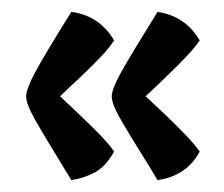

<svg xmlns="http://www.w3.org/2000/svg" viewBox="-20 -343 376 323"><path d="M100 -40Q54 -115 39 -141.5Q24 -168 24 -181Q24 -193 39.5 -222Q55 -251 100 -323Q147 -317 172 -275Q162 -259 134.5 -232Q107 -205 102 -201L81 -181Q108 -156 135.5 -129Q163 -102 172 -88Q158 -63 139.5 -53Q121 -43 100 -40ZM245 -40 233 -60Q193 -124 180.5 -146.5Q168 -169 168 -181Q168 -193 183.5 -221Q199 -249 245 -323Q292 -316 316 -275Q307 -261 279.5 -233.5Q252 -206 225 -181Q299 -113 316 -88Q294 -47 245 -40Z"/></svg>

Font: Katibeh
Style: Regular
Weight: 400
Designer: Arabic design by Kourosh Beigpour, Latin design by Eduardo Tunni, engineering by Lasse Fister
Version: Version 1.000